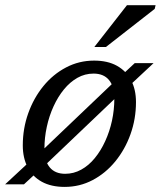

<svg xmlns="http://www.w3.org/2000/svg" viewBox="-43 -724 631 754"><path d="M326.5 -486Q379.5 -486 416 -465.8Q452.5 -445.5 471.8 -409Q491 -372.5 491 -323Q491 -257 469.5 -197Q448 -137 409.8 -90.2Q371.5 -43.5 320.8 -16.8Q270 10 211 10Q158 10 121.2 -10.2Q84.5 -30.5 65.5 -67.2Q46.5 -104 46.5 -153Q46.5 -219.5 68 -279.5Q89.5 -339.5 127.5 -386Q165.5 -432.5 216.5 -459.2Q267.5 -486 326.5 -486ZM213 -41.5Q246.5 -41.5 276 -57.8Q305.5 -74 329.2 -103Q353 -132 370.2 -169.8Q387.5 -207.5 396.8 -250.2Q406 -293 406 -337Q406 -384.5 385 -409.8Q364 -435 324.5 -435Q290.5 -435 261.2 -418.5Q232 -402 208.2 -373Q184.5 -344 167.2 -306.2Q150 -268.5 140.8 -226Q131.5 -183.5 131.5 -139.5Q131.5 -91.5 152.5 -66.5Q173.5 -41.5 213 -41.5ZM486 -476H560L462 -384.5L440 -367L131 -72.5L111.5 -56L51 0H-23L74.5 -90.5L96.5 -108L406.5 -403.5L426 -420ZM327.5 -539.5 455.5 -703.5H568L564.5 -689L373 -539.5Z"/></svg>

Font: Newsreader 11pt
Style: Italic
Weight: 400
Italic angle: -17°
Version: Version 1.003